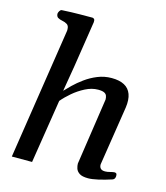

<svg xmlns="http://www.w3.org/2000/svg" viewBox="-113 -842 809 935"><g transform="rotate(15 291.5 -374.5)"><path d="M32.7 0 133.8 -658.7Q134.3 -661.1 134.3 -663.1Q134.3 -665 134.3 -667.5Q134.3 -686 123.8 -692.9Q113.3 -699.7 99.6 -702.1Q85.9 -704.6 76.2 -710.4Q72.3 -712.9 69.8 -718Q67.4 -723.1 67.4 -730Q67.9 -735.8 72.5 -743.4Q77.1 -751 83 -751.5Q132.8 -754.4 174.8 -754.6Q216.8 -754.9 237.3 -754.9Q241.2 -754.9 245.6 -751Q250 -747.1 249 -735.4L212.9 -502L191.4 -374Q203.1 -386.7 223.9 -407Q244.6 -427.2 272.5 -447.5Q300.3 -467.8 333.7 -481.4Q367.2 -495.1 404.3 -495.1Q443.4 -495.1 468 -481.9Q492.7 -468.8 502.7 -441.7Q512.7 -414.6 506.8 -373.5L460.4 -75.2Q460 -62.5 466.8 -54.9Q473.6 -47.4 489.7 -47.4Q500.5 -47.4 514.9 -51.3Q529.3 -55.2 536.1 -55.2Q541 -55.2 544.7 -52.5Q548.3 -49.8 548.3 -40Q548.3 -34.2 545.7 -28.1Q543 -22 536.1 -19.5Q500.5 -7.8 469 -0.7Q437.5 6.3 418.5 6.3Q388.2 6.3 374.3 -3.2Q360.4 -12.7 356.2 -25.9Q352.1 -39.1 352.1 -50.3L401.9 -386.2Q401.9 -395.5 398.9 -404.3Q396 -413.1 386 -418.2Q376 -423.3 355 -423.3Q323.2 -423.3 290.8 -406.7Q258.3 -390.1 231 -366.7Q203.6 -343.3 185.5 -321.3L134.8 0Z"/></g></svg>

Font: Gelasio Medium
Style: Italic
Weight: 500
Italic angle: -8.5°
Designer: Eben Sorkin
Foundry: Eben Sorkin
Version: Version 1.008